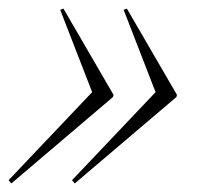

<svg xmlns="http://www.w3.org/2000/svg" viewBox="-23 -485 482 448"><path d="M240.5 -258.5 3.5 -57 -3 -64.5 192 -270 117.5 -462 125 -465 242 -263.5ZM388.5 -258.5 151.5 -57 145 -64.5 340 -270 265.5 -462 273 -465 390 -263.5Z"/></svg>

Font: Newsreader 72pt ExtraLight
Style: Italic
Weight: 275
Italic angle: -17°
Designer: Hugues Gentile
Foundry: Production Type
Version: Version 1.003; ttfautohint (v1.8.3)